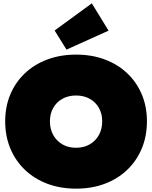

<svg xmlns="http://www.w3.org/2000/svg" viewBox="-20 -1112 908 1146"><path d="M434 14Q340.5 14 262.8 -15.2Q185 -44.5 128.8 -98.2Q72.5 -152 41.8 -225.5Q11 -299 11 -388Q11 -476 41.8 -548.8Q72.5 -621.5 128.8 -674.8Q185 -728 262.8 -757Q340.5 -786 434.5 -786Q528 -786 605.5 -757Q683 -728 739.2 -674.8Q795.5 -621.5 826.2 -548.8Q857 -476 857 -388Q857 -299 826.2 -225.5Q795.5 -152 739.2 -98.2Q683 -44.5 605.5 -15.2Q528 14 434 14ZM434 -230Q480 -230 515.2 -250.2Q550.5 -270.5 570.2 -306Q590 -341.5 590 -388Q590 -433.5 570.2 -468.2Q550.5 -503 515.2 -522.5Q480 -542 434 -542Q388 -542 352.8 -522.5Q317.5 -503 297.8 -468.2Q278 -433.5 278 -388Q278 -341.5 297.8 -306Q317.5 -270.5 352.8 -250.2Q388 -230 434 -230ZM528 -1092 628 -929 377 -816 306 -930Z"/></svg>

Font: Hepta Slab ExtraLight Black
Style: Regular
Weight: 900
Version: Version 1.102